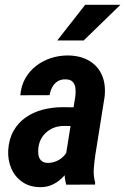

<svg xmlns="http://www.w3.org/2000/svg" viewBox="-20 -770 522 801"><path d="M253.4 -114.3 294.4 -369.1Q296.4 -385.7 294.7 -401.9Q293 -418 283.7 -428.2Q274.4 -438.5 253.9 -439Q233.4 -439.5 219.7 -430.4Q206.1 -421.4 198 -406.2Q189.9 -391.1 187 -373L64.9 -372.6Q67.9 -411.6 85.2 -442.4Q102.5 -473.1 130.4 -494.9Q158.2 -516.6 193.1 -527.8Q228 -539.1 265.1 -538.6Q316.9 -537.6 352.8 -516.1Q388.7 -494.6 405.3 -456.5Q421.9 -418.5 416.5 -366.7L377.9 -125Q373.5 -96.2 371.3 -66.4Q369.1 -36.6 377 -8.8L376.5 0L256.3 0.5Q248.5 -27.3 249.3 -56.6Q250 -85.9 253.4 -114.3ZM305.2 -322.3 292.5 -244.1 247.1 -244.6Q226.1 -244.6 208 -238.3Q189.9 -231.9 175.3 -219.7Q160.6 -207.5 151.6 -190.9Q142.6 -174.3 140.1 -153.3Q138.2 -137.7 140.4 -123.5Q142.6 -109.4 151.9 -100.1Q161.1 -90.8 179.2 -90.3Q198.7 -90.3 217.3 -98.6Q235.8 -106.9 248.8 -121.8Q261.7 -136.7 264.6 -156.7L286.1 -105.5Q278.3 -82 265.6 -61Q252.9 -40 235.1 -23.9Q217.3 -7.8 195.6 1.7Q173.8 11.2 147 10.7Q103.5 10.3 73 -11Q42.5 -32.2 27.3 -66.9Q12.2 -101.6 14.2 -143.1Q17.1 -189.9 36.4 -223.9Q55.7 -257.8 86.9 -279.8Q118.2 -301.8 158 -312.3Q197.8 -322.8 241.2 -322.8ZM218.8 -601.1 335.4 -750H482.4L329.1 -601.1Z"/></svg>

Font: Roboto Condensed SemiBold
Style: Italic
Weight: 600
Italic angle: -12°
Designer: Christian Robertson
Foundry: Google
Version: Version 3.008; 2023